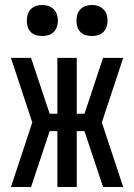

<svg xmlns="http://www.w3.org/2000/svg" viewBox="-20 -753 540 773"><path d="M24 0 110 -260 24 -520H105L180 -295H211V-520H289V-295H320L347 -375L349 -382L395 -520H476L390 -260L476 0H395L320 -225H289V0H211V-225H180L105 0ZM350 -608Q337 -608 325 -611.5Q313 -615 304 -624Q295 -633 291.5 -645Q288 -657 288 -670Q288 -683 291.5 -695Q295 -707 304 -716Q313 -725 325 -729Q337 -733 350 -733Q363 -733 375 -729Q387 -725 396 -716Q405 -707 409 -695Q413 -683 413 -670Q413 -657 409 -645Q405 -633 396 -624Q387 -615 375 -611.5Q363 -608 350 -608ZM150 -608Q137 -608 125 -611.5Q113 -615 104 -624Q95 -633 91.5 -645Q88 -657 88 -670Q88 -683 91.5 -695Q95 -707 104 -716Q113 -725 125 -729Q137 -733 150 -733Q163 -733 175 -729Q187 -725 196 -716Q205 -707 209 -695Q213 -683 213 -670Q213 -657 209 -645Q205 -633 196 -624Q187 -615 175 -611.5Q163 -608 150 -608Z"/></svg>

Font: Iosevka NFM
Style: Regular
Weight: 400
Monospace: yes
Designer: Belleve Invis
Foundry: Belleve Invis
Version: Version 29.0.4; ttfautohint (v1.8.4);Nerd Fonts 3.3.0